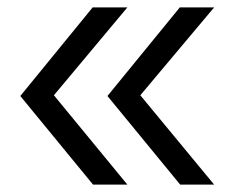

<svg xmlns="http://www.w3.org/2000/svg" viewBox="-20 -540 640 520"><path d="M560 -40H468L271 -280L467 -520H560L360 -282ZM325 -40H232L35 -280L231 -520H325L126 -282Z"/></svg>

Font: Maple Mono Normal NL Light
Style: Regular
Weight: 300
Monospace: yes
Designer: subframe7536
Version: Version 7.000